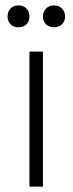

<svg xmlns="http://www.w3.org/2000/svg" viewBox="-20 -691 269 711"><path d="M180 -590Q162 -590 150.5 -601Q139 -612 139 -630Q139 -648 150.5 -659.5Q162 -671 180 -671Q198 -671 209.5 -659.5Q221 -648 221 -630Q221 -612 209.5 -601Q198 -590 180 -590ZM48 -590Q30 -590 19 -601Q8 -612 8 -630Q8 -648 19 -659.5Q30 -671 48 -671Q67 -671 78 -659.5Q89 -648 89 -630Q89 -612 78 -601Q67 -590 48 -590ZM139 -500V0H89V-500Z"/></svg>

Font: Work Sans Light
Style: Regular
Weight: 300
Designer: Wei Huang
Foundry: Wei Huang
Version: Version 2.012; ttfautohint (v1.8.3)